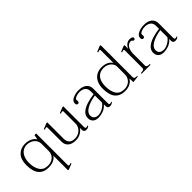

<svg xmlns="http://www.w3.org/2000/svg" viewBox="62 -1638 2795 2795"><g transform="rotate(-45 1459.5 -240.0)"><path d="M407 -66Q382 -27 338 -8.5Q294 10 237 10Q138 10 84.5 -52Q31 -114 31 -247Q31 -360 87.5 -420Q144 -480 235 -480Q293 -480 339 -459Q385 -438 410 -398L424 -471H458V182Q458 190 462.5 193.5Q467 197 473 197Q485 197 507 187L513 202L427 237H407ZM407 -160V-307Q407 -353 382.5 -386Q358 -419 321 -435.5Q284 -452 246 -452Q200 -452 162.5 -428Q125 -404 103.5 -356.5Q82 -309 82 -242Q82 -141 123 -79Q164 -17 249 -17Q298 -17 334 -36.5Q370 -56 388.5 -89Q407 -122 407 -160Z M1071 -24V-13Q1047 10 1012 10Q991 10 978.5 -2Q966 -14 966 -37V-79Q946 -44 901 -17Q856 10 796 10Q719 10 677 -26Q635 -62 635 -123V-415Q635 -430 621 -430Q607 -430 587 -420L581 -436L667 -471H687V-133Q687 -77 718 -47.5Q749 -18 805 -18Q846 -18 883 -36.5Q920 -55 943 -90Q966 -125 966 -172V-415Q966 -430 951 -430Q940 -430 917 -420L911 -436L998 -471H1017V-46Q1017 -16 1038 -16Q1049 -16 1071 -24Z M1147 -96Q1147 -168 1221.5 -215Q1296 -262 1454 -284V-343Q1454 -397 1420 -424.5Q1386 -452 1329 -452Q1290 -452 1254.5 -436.5Q1219 -421 1219 -403Q1219 -397 1220 -389.5Q1221 -382 1221 -376Q1221 -364 1215 -354Q1209 -344 1193 -344Q1180 -344 1172.5 -353.5Q1165 -363 1165 -381Q1165 -429 1219 -454.5Q1273 -480 1339 -480Q1418 -480 1462.5 -444Q1507 -408 1507 -345V-46Q1507 -31 1511.5 -23.5Q1516 -16 1527 -16Q1538 -16 1560 -24V-13Q1549 -2 1533 4Q1517 10 1501 10Q1482 10 1468.5 -0.5Q1455 -11 1455 -31V-73Q1411 -25 1361 -7.5Q1311 10 1266 10Q1207 10 1177 -19Q1147 -48 1147 -96ZM1454 -111V-257Q1335 -238 1266.5 -196.5Q1198 -155 1198 -99Q1198 -59 1223 -38.5Q1248 -18 1290 -18Q1334 -18 1383 -47Q1432 -76 1454 -111Z M1604 -245Q1604 -321 1631 -374Q1658 -427 1704.5 -453.5Q1751 -480 1811 -480Q1927 -480 1980 -402V-661Q1980 -676 1965 -676Q1953 -676 1931 -666L1926 -682L2011 -717H2031V-57Q2031 -40 2042 -32Q2053 -24 2072 -24H2091V-11L1988 2L1984 -76Q1933 10 1810 10Q1713 10 1658.5 -51.5Q1604 -113 1604 -245ZM1980 -166V-324Q1980 -360 1958 -389.5Q1936 -419 1900.5 -435.5Q1865 -452 1828 -452Q1745 -452 1700 -398Q1655 -344 1655 -242Q1655 -139 1694.5 -78Q1734 -17 1822 -17Q1871 -17 1907 -38Q1943 -59 1961.5 -93Q1980 -127 1980 -166Z M2450 -448Q2450 -436 2443.5 -429Q2437 -422 2426 -422Q2417 -422 2413 -425Q2409 -428 2405 -434Q2401 -440 2396 -443.5Q2391 -447 2381 -447Q2334 -447 2306 -405.5Q2278 -364 2277 -292V-45Q2277 -30 2292.5 -23Q2308 -16 2330 -16H2343V0H2159V-16H2173Q2195 -16 2210.5 -23Q2226 -30 2226 -45V-415Q2226 -430 2211 -430Q2199 -430 2177 -420L2172 -436L2258 -471H2277V-394Q2291 -430 2320 -455Q2349 -480 2392 -480Q2417 -480 2433.5 -471.5Q2450 -463 2450 -448Z M2493 -96Q2493 -168 2567.5 -215Q2642 -262 2800 -284V-343Q2800 -397 2766 -424.5Q2732 -452 2675 -452Q2636 -452 2600.5 -436.5Q2565 -421 2565 -403Q2565 -397 2566 -389.5Q2567 -382 2567 -376Q2567 -364 2561 -354Q2555 -344 2539 -344Q2526 -344 2518.5 -353.5Q2511 -363 2511 -381Q2511 -429 2565 -454.5Q2619 -480 2685 -480Q2764 -480 2808.5 -444Q2853 -408 2853 -345V-46Q2853 -31 2857.5 -23.5Q2862 -16 2873 -16Q2884 -16 2906 -24V-13Q2895 -2 2879 4Q2863 10 2847 10Q2828 10 2814.5 -0.5Q2801 -11 2801 -31V-73Q2757 -25 2707 -7.5Q2657 10 2612 10Q2553 10 2523 -19Q2493 -48 2493 -96ZM2800 -111V-257Q2681 -238 2612.5 -196.5Q2544 -155 2544 -99Q2544 -59 2569 -38.5Q2594 -18 2636 -18Q2680 -18 2729 -47Q2778 -76 2800 -111Z"/></g></svg>

Font: Taviraj ExtraLight
Style: Regular
Weight: 275
Designer: Katatrad Team
Foundry: CadsonDemak
Version: Version 1.001